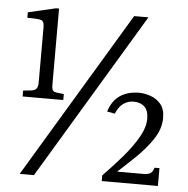

<svg xmlns="http://www.w3.org/2000/svg" viewBox="-51 -754 787 804"><g transform="rotate(5 342.5 -352.0)"><path d="M45 -324V-349L77 -352Q94 -354 100.5 -362Q107 -370 107 -389V-621Q107 -645 95 -649.5Q83 -654 36 -654V-677L152 -704H165V-383Q165 -366 170 -359.5Q175 -353 191 -352L216 -349V-324ZM61 0 481 -700H541L121 0ZM406 0V-24Q448 -67 486 -111Q524 -155 548.5 -197.5Q573 -240 573 -276Q573 -311 556 -327Q539 -343 510 -343Q487 -343 467.5 -329.5Q448 -316 436 -286L403 -292Q418 -339 450.5 -360.5Q483 -382 530 -382Q552 -382 577.5 -373.5Q603 -365 621 -344Q639 -323 639 -286Q639 -240 610.5 -197Q582 -154 538.5 -112Q495 -70 446 -26L444 -45H577Q602 -45 610.5 -54.5Q619 -64 621 -75H642V0Z"/></g></svg>

Font: Hedvig Letters Serif 18pt
Style: Regular
Weight: 400
Designer: Alexander Örn & Tor Weibull
Foundry: Kanon Foundry
Version: Version 1.000